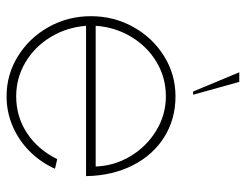

<svg xmlns="http://www.w3.org/2000/svg" viewBox="-104 -650 766 599"><g transform="rotate(90 279.5 -350.0)"><path d="M280 13Q212 13 154.8 -22.5Q97.5 -58 63.8 -118.2Q30 -178.5 30 -250Q30 -322 63.8 -382.5Q97.5 -443 154.8 -478.5Q212 -514 280 -514Q351 -514 407 -479Q463 -444 495.2 -380.8Q527.5 -317.5 529 -235H60Q65 -173.5 95.5 -123.8Q126 -74 174.5 -45.5Q223 -17 280 -17Q343.5 -17 394.8 -50.8Q446 -84.5 476 -145L506 -138Q486 -93.5 451.8 -59.2Q417.5 -25 373.2 -6Q329 13 280 13ZM499 -265Q497 -323 467 -373.2Q437 -423.5 387.2 -453.8Q337.5 -484 280 -484Q221.5 -484 172.8 -454.8Q124 -425.5 94 -375.2Q64 -325 60 -265ZM235 -713 275 -569H265L205 -713Z"/></g></svg>

Font: Urbanist
Style: Regular
Weight: 400
Designer: Corey Hu
Foundry: Corey Hu
Version: Version 1.2; befe77262ef67d88f1d94aa3d2e49ef1327b4483